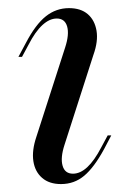

<svg xmlns="http://www.w3.org/2000/svg" viewBox="-20 -446 322 477"><path d="M131.5 11.3Q102.4 11.3 84.7 -4Q66.9 -19.4 62.9 -45.6Q58.9 -71.8 70.2 -105.6L141.9 -328.2Q152.4 -360.5 146.8 -380.2Q141.1 -400 121 -400Q103.2 -400 85.5 -383.9Q67.7 -367.7 50.8 -334.7L34.7 -304.8H25.8L44.4 -339.5Q68.5 -385.5 94 -405.6Q119.4 -425.8 151.6 -425.8Q180.6 -425.8 198 -410.9Q215.3 -396 219.8 -369.8Q224.2 -343.5 212.1 -309.7L140.3 -86.3Q129.8 -54 135.5 -34.3Q141.1 -14.5 161.3 -14.5Q197.6 -14.5 231.5 -79.8L247.6 -109.7H256.5L238.7 -75.8Q213.7 -29.8 189.1 -9.3Q164.5 11.3 131.5 11.3Z"/></svg>

Font: Playfair 144pt
Style: Italic
Weight: 400
Italic angle: -15.6°
Designer: Claus Eggers Sørensen
Foundry: Claus Eggers Sørensen
Version: Version 2.001;gftools[0.9.30]